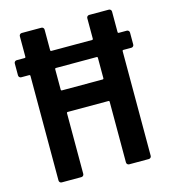

<svg xmlns="http://www.w3.org/2000/svg" viewBox="-106 -785 768 869"><g transform="rotate(-15 278.5 -350.0)"><path d="M550 -575V-519Q550 -514 546.5 -510.5Q543 -507 538 -507H501Q496 -507 496 -502V-12Q496 -7 492.5 -3.5Q489 0 484 0H392Q387 0 383.5 -3.5Q380 -7 380 -12V-296Q380 -301 375 -301H185Q180 -301 180 -296V-12Q180 -7 176.5 -3.5Q173 0 168 0H76Q71 0 67.5 -3.5Q64 -7 64 -12V-502Q64 -507 59 -507H22Q17 -507 13.5 -510.5Q10 -514 10 -519V-575Q10 -580 13.5 -583.5Q17 -587 22 -587H59Q64 -587 64 -592V-688Q64 -693 67.5 -696.5Q71 -700 76 -700H168Q173 -700 176.5 -696.5Q180 -693 180 -688V-592Q180 -587 185 -587H375Q380 -587 380 -592V-688Q380 -693 383.5 -696.5Q387 -700 392 -700H484Q489 -700 492.5 -696.5Q496 -693 496 -688V-592Q496 -587 501 -587H538Q543 -587 546.5 -583.5Q550 -580 550 -575ZM380 -407V-502Q380 -507 375 -507H185Q180 -507 180 -502V-407Q180 -402 185 -402H375Q380 -402 380 -407Z"/></g></svg>

Font: Barlow Semi Condensed SemiBold
Style: Regular
Weight: 600
Width: 4
Designer: Jeremy Tribby
Foundry: Tribby Type
Version: Version 1.408